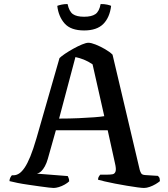

<svg xmlns="http://www.w3.org/2000/svg" viewBox="-20 -932 835 952"><path d="M246 0Q241 0 222 -2Q203 -4 176 -8Q149 -12 120.5 -16Q92 -20 67 -25Q42 -30 27 -34Q27 -43 31 -51Q35 -59 39 -63H48Q61 -63 74.5 -71.5Q88 -80 102 -100.5Q116 -121 130.5 -156.5Q145 -192 161 -247L275 -644Q284 -653 302.5 -665.5Q321 -678 343.5 -690.5Q366 -703 386.5 -711.5Q407 -720 418 -720Q432 -720 454.5 -711Q477 -702 500.5 -688.5Q524 -675 538 -661L673 -89Q676 -79 680.5 -72Q685 -65 700 -64L763 -60Q766 -56 769 -53Q772 -50 773 -34Q765 -27 751.5 -19Q738 -11 722.5 -5.5Q707 0 694 0Q685 0 662 -3Q639 -6 609.5 -11Q580 -16 551 -21.5Q522 -27 499 -32.5Q476 -38 466 -41Q466 -51 471 -58Q476 -65 477 -66H511Q527 -66 538 -68Q549 -70 553 -82Q557 -94 550 -123L514 -286H257L217 -144Q211 -123 202.5 -107.5Q194 -92 184.5 -83Q175 -74 163 -71L316 -59Q317 -56 320 -49.5Q323 -43 323 -33Q315 -25 301 -17Q287 -9 272 -4.5Q257 0 246 0ZM273 -344Q325 -344 369.5 -346Q414 -348 447 -350.5Q480 -353 497 -356L439 -613Q417 -628 395.5 -636.5Q374 -645 354 -649ZM397 -781Q331 -781 300.5 -815.5Q270 -850 264 -903Q271 -906 285 -909Q299 -912 315 -912Q323 -875 341.5 -862Q360 -849 397 -849Q434 -849 453 -862Q472 -875 479 -912Q498 -912 511.5 -909Q525 -906 531 -903Q524 -845 492 -813Q460 -781 397 -781Z"/></svg>

Font: Texturina Medium 12pt Medium
Style: Regular
Weight: 500
Version: Version 1.002